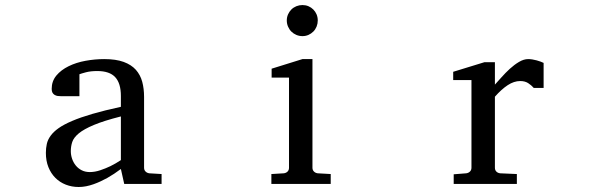

<svg xmlns="http://www.w3.org/2000/svg" viewBox="-20 -728 2384 760"><path d="M458.5 -267.1Q391.1 -250 351.6 -233.4Q312 -216.8 291.7 -200Q271.5 -183.1 265.9 -165.8Q260.3 -148.4 260.3 -129.9Q260.3 -114.3 265.4 -99.4Q270.5 -84.5 280 -72.8Q289.6 -61 303.5 -54Q317.4 -46.9 335.4 -46.9Q355.5 -46.9 377.2 -54.2Q398.9 -61.5 417 -70.3Q438 -80.6 458.5 -94.2ZM471.7 0 458.5 -59.1Q432.1 -39.1 404.3 -23.4Q392.1 -16.6 378.4 -10.3Q364.7 -3.9 350.3 1.2Q335.9 6.3 321 9.3Q306.2 12.2 291.5 12.2Q264.2 12.2 240.5 2.9Q216.8 -6.3 199.2 -23.9Q181.6 -41.5 171.6 -66.4Q161.6 -91.3 161.6 -123Q161.6 -141.6 165.3 -158.2Q168.9 -174.8 180.2 -190.4Q191.4 -206.1 211.7 -220.5Q231.9 -234.9 264.9 -249Q297.9 -263.2 345.5 -277.1Q393.1 -291 458.5 -305.2V-348.1Q458.5 -398.4 436 -422.6Q413.6 -446.8 365.2 -446.8Q338.9 -446.8 320.3 -441.9Q301.8 -437 294.4 -434.1V-347.2H221.7Q214.8 -347.2 208.3 -348.1Q201.7 -349.1 196.3 -352.3Q190.9 -355.5 187.7 -361.1Q184.6 -366.7 184.6 -376Q184.6 -406.7 203.1 -429Q221.7 -451.2 251.5 -465.8Q281.2 -480.5 318.4 -487.3Q355.5 -494.1 392.6 -494.1Q439 -494.1 469.5 -482.9Q500 -471.7 517.8 -451.7Q535.6 -431.6 543 -404.3Q550.3 -377 550.3 -344.2V-64Q550.3 -54.7 556.4 -48.8Q562.5 -43 571.3 -42L619.6 -39.1V0Z M1054.2 0V-39.1L1103 -42Q1112.3 -43 1118.2 -48.8Q1124 -54.7 1124 -64V-420.9H1055.2V-456.1L1177.2 -494.1H1216.8V-64Q1216.8 -54.7 1222.9 -48.8Q1229 -43 1237.8 -42L1289.1 -39.1V0ZM1237.8 -647Q1237.8 -634.3 1233.2 -622.8Q1228.5 -611.3 1220.2 -603Q1211.9 -594.7 1200.9 -589.8Q1189.9 -585 1177.2 -585Q1164.6 -585 1153.1 -589.8Q1141.6 -594.7 1133.3 -603Q1125 -611.3 1120.1 -622.8Q1115.2 -634.3 1115.2 -647Q1115.2 -659.7 1120.1 -670.9Q1125 -682.1 1133.3 -690.4Q1141.6 -698.7 1153.1 -703.4Q1164.6 -708 1177.2 -708Q1189.9 -708 1200.9 -703.4Q1211.9 -698.7 1220.2 -690.4Q1228.5 -682.1 1233.2 -670.9Q1237.8 -659.7 1237.8 -647Z M2092.8 -379.9Q2083 -391.1 2070.3 -399.2Q2057.6 -407.2 2039.1 -407.2Q2014.6 -407.2 1989.7 -390.9Q1964.8 -374.5 1939 -345.2V-64Q1939 -54.7 1944.8 -48.8Q1950.7 -43 1960 -42L2025.9 -39.1V0H1775.9V-38.1L1825.2 -42Q1834 -43 1840.1 -48.8Q1846.2 -54.7 1846.2 -64V-411.1H1773.9V-443.8L1897.9 -481.9H1939V-393.1Q1949.7 -404.8 1965.1 -422.1Q1980.5 -439.5 1998 -455.6Q2015.6 -471.7 2034.4 -482.9Q2053.2 -494.1 2070.8 -494.1Q2078.6 -494.1 2087.4 -492.7Q2096.2 -491.2 2104.5 -489Q2112.8 -486.8 2119.9 -484.1Q2127 -481.4 2131.8 -479V-379.9Z"/></svg>

Font: BabelStone Ogham Fixed
Style: Regular
Weight: 400
Monospace: yes
Designer: Andrew West
Foundry: BabelStone
Version: Version 2.02 March 14, 2022